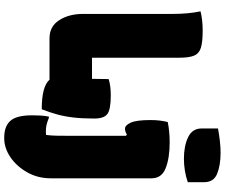

<svg xmlns="http://www.w3.org/2000/svg" viewBox="-96 -736 1043 890"><g transform="rotate(90 425.0 -291.5)"><path d="M576 -781Q602 -786 632 -789.5Q662 -793 688 -793Q747 -793 786 -777Q825 -761 825 -717V-641Q800 -632 771.5 -627.5Q743 -623 717 -623Q657 -623 616.5 -642.5Q576 -662 576 -705ZM158 0Q103 0 74 -45Q45 -90 45 -156V-570Q45 -645 33 -700Q72 -710 123 -710Q174 -710 201 -702Q228 -694 238 -671Q248 -648 248 -603V-197H346Q346 -215 346.5 -234Q347 -253 347 -274Q377 -284 423 -284Q487 -284 508.5 -268.5Q530 -253 530 -207Q530 -151 525 -109.5Q520 -68 510.5 -34Q501 0 487 36Q381 36 350 0ZM641 -557Q713 -557 760 -538.5Q807 -520 807 -473V-6Q807 54 779.5 103Q752 152 709.5 181Q667 210 621 210Q593 210 574.5 203.5Q556 197 543 184Q515 156 515 81Q515 62 516 43Q517 24 521 3H527Q544 10 558 13.5Q572 17 590 17Q595 17 598.5 16.5Q602 16 606 16Q609 -7 609.5 -32.5Q610 -58 610 -90V-354L604 -359Q592 -350 577 -350Q561 -350 549 -376.5Q537 -403 537 -468Q537 -494 539.5 -512.5Q542 -531 546 -548Q565 -552 589 -554.5Q613 -557 641 -557Z"/></g></svg>

Font: Recursive Sn Csl St Blk
Style: Regular
Weight: 900
Version: Version 1.079;hotconv 1.0.112;makeotfexe 2.5.65598; ttfautoh